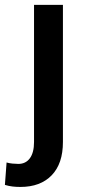

<svg xmlns="http://www.w3.org/2000/svg" viewBox="-60 -548 348 782"><path d="M78.6 -528.3H196.3V30.3Q196.3 118.7 150.4 166Q104.5 213.4 23.4 213.4Q6.3 213.4 -8.5 211.7Q-23.4 210 -40 205.1L-33.2 113.8Q-23.9 116.7 -9.8 118.2Q4.4 119.6 14.6 119.6Q44.9 119.6 61.8 96.4Q78.6 73.2 78.6 30.3Z"/></svg>

Font: Vazirmatn RD FD Medium
Style: Regular
Weight: 500
Designer: Saber Rastikerdar
Foundry: Saber Rastikerdar
Version: Version 33.003